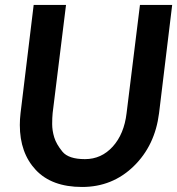

<svg xmlns="http://www.w3.org/2000/svg" viewBox="-20 -743 711 771"><path d="M488.3 -288.6 542 -723.1H671.4L618.7 -288.6Q602.5 -158.7 516.8 -75.4Q431.2 7.8 309.6 7.8Q188 7.8 123.8 -60.5Q59.6 -128.9 59.6 -241.2Q59.6 -263.7 62.5 -288.6L115.2 -723.1H245.1L191.4 -289.1Q189.5 -270.5 189.5 -244.6Q189.5 -218.8 197.8 -191.4Q206.1 -164.1 230.7 -134Q255.4 -104 321.3 -104Q387.2 -104 432.9 -154.5Q478.5 -205.1 488.3 -288.6Z"/></svg>

Font: Lato-BoldItalic
Style: Bold Italic
Weight: 700
Italic angle: -7°
Designer: Lukasz Dziedzic
Foundry: tyPoland Lukasz Dziedzic
Version: Version 1.104; Western+Polish opensource